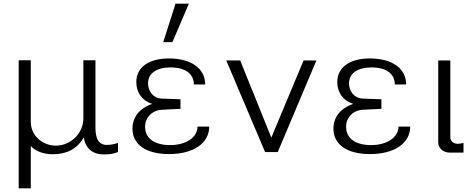

<svg xmlns="http://www.w3.org/2000/svg" viewBox="-20 -830 2573 1048"><path d="M148 -33C173 -5 217 12 268 12C342 12 401 -16 437 -80C447 -19 485 13 548 13C576 13 598 10 624 0V-50C605 -43 583 -39 563 -39C519 -39 501 -74 501 -132V-501H435V-181C433 -99 364 -35 284 -35C215 -35 150 -87 148 -162V-501H82V198H148Z M703 -127C703 -41 778 11 902 11C1036 11 1122 -48 1122 -139H1058C1058 -80 995 -38 909 -38C824 -38 772 -74 772 -138C772 -189 811 -229 865 -231L965 -236V-288L860 -292C819 -294 788 -330 788 -375C788 -429 834 -462 911 -462C990 -462 1038 -428 1038 -369H1100C1100 -455 1025 -511 902 -511C791 -511 724 -462 724 -382C724 -323 758 -279 811 -263C739 -238 703 -189 703 -127ZM1011 -810H938L871 -600H921Z M1637 -500 1461 -79 1291 -500H1215L1427 0H1496L1707 -500Z M1800 -127C1800 -41 1875 11 1999 11C2133 11 2219 -48 2219 -139H2155C2155 -80 2092 -38 2006 -38C1921 -38 1869 -74 1869 -138C1869 -189 1908 -229 1962 -231L2062 -236V-288L1957 -292C1916 -294 1885 -330 1885 -375C1885 -429 1931 -462 2008 -462C2087 -462 2135 -428 2135 -369H2197C2197 -455 2122 -511 1999 -511C1888 -511 1821 -462 1821 -382C1821 -323 1855 -279 1908 -263C1836 -238 1800 -189 1800 -127Z M2372 -52C2372 -21 2400 3 2434 3H2510V-50C2502 -48 2489 -45 2479 -45C2460 -45 2438 -56 2438 -81V-500H2372Z"/></svg>

Font: Perun Light
Style: Regular
Weight: 300
Foundry: Copyright (c) Stefan Peev, Context Ltd, 2016
Version: Version 1.089